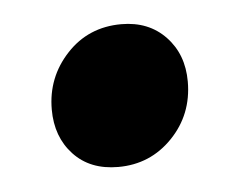

<svg xmlns="http://www.w3.org/2000/svg" viewBox="-29 -427 285 238"><g transform="rotate(-5 113.5 -308.0)"><path d="M34 -298Q34 -338 61 -367Q88 -396 129 -396Q163 -396 184 -374Q205 -352 205 -318Q205 -277 177.5 -248.5Q150 -220 110 -220Q75 -220 54.5 -242Q34 -264 34 -298Z"/></g></svg>

Font: Fira Sans Condensed
Style: Bold Italic
Weight: 700
Width: 3
Italic angle: -8°
Designer: Carrois Corporate & Edenspiekermann AG
Foundry: Carrois Corporate GbR & Edenspiekermann AG
Version: Version 4.203